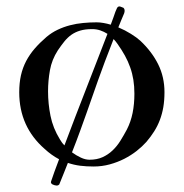

<svg xmlns="http://www.w3.org/2000/svg" viewBox="-20 -516 569 595"><path d="M39.6 -230Q39.6 -258.8 44.9 -282.5Q50.3 -306.2 61 -326.7Q71.8 -347.2 87.6 -365.5Q103.5 -383.8 124 -401.4Q140.1 -415 158.7 -423.8Q177.2 -432.6 197 -437.7Q216.8 -442.9 237.8 -444.8Q258.8 -446.8 279.3 -446.8Q289.6 -446.8 300.8 -444.8Q312 -442.9 323.2 -439.5Q328.6 -453.1 332 -463.4Q335.4 -473.6 337.4 -479Q339.4 -483.4 342 -489.7Q344.7 -496.1 350.1 -496.1Q352.1 -496.1 356 -494.4Q359.9 -492.7 362.8 -491.7Q363.8 -490.7 365 -488.5Q366.2 -486.3 366.2 -482.4Q366.2 -479 364.7 -474.6Q359.4 -462.9 355.2 -452.1Q351.1 -441.4 346.7 -431.2Q367.7 -422.4 385.7 -411.1Q403.8 -399.9 415 -389.6Q450.7 -356 470.2 -316.7Q489.7 -277.3 489.7 -230.5Q489.7 -205.1 486.1 -183.8Q482.4 -162.6 475.3 -144Q468.3 -125.5 457.8 -108.9Q447.3 -92.3 433.6 -76.2Q420.9 -62 403.6 -48.3Q386.2 -34.7 365.2 -23.9Q344.2 -13.2 320.1 -6.6Q295.9 0 270 0Q248 0 228.5 -2.4Q209 -4.9 190.4 -11.2Q184.6 4.4 177.7 20.8Q170.9 37.1 163.6 55.7Q160.2 59.1 156.2 59.1Q153.3 59.1 149.7 58.1Q146 57.1 143.1 55.7Q140.1 54.2 138.7 51.8Q137.2 49.3 138.2 46.4Q142.6 33.2 148.9 15.6Q155.3 -2 163.1 -22.5Q139.2 -35.2 118.7 -54.2Q39.6 -123 39.6 -230ZM203.1 -43.9Q216.3 -34.2 230.5 -27.6Q244.6 -21 257.3 -21Q280.3 -21 297.6 -28.8Q314.9 -36.6 328.6 -49.6Q342.3 -62.5 352.8 -79.3Q363.3 -96.2 373 -114.3Q385.3 -138.2 390.9 -165.8Q396.5 -193.4 396.5 -225.6Q396.5 -248.5 393.3 -268.6Q390.1 -288.6 383.5 -307.1Q377 -325.7 367.2 -343.5Q357.4 -361.3 344.2 -379.9Q338.4 -388.2 332 -395Q316.4 -355.5 304.9 -324.7Q293.5 -293.9 283.9 -267.3Q274.4 -240.7 266.1 -216.6Q257.8 -192.4 248.5 -166.5Q239.3 -140.6 228.5 -110.8Q217.8 -81.1 203.1 -43.9ZM265.6 -425.8Q243.7 -425.8 228.3 -421.1Q212.9 -416.5 200.9 -408Q189 -399.4 179.2 -387.2Q169.4 -375 159.2 -359.9Q140.6 -331.1 134.8 -298.6Q128.9 -266.1 128.9 -232.9Q128.9 -194.8 136.5 -157Q144 -119.1 166 -83.5Q168.5 -79.1 171.9 -74.5Q175.3 -69.8 179.7 -65.4Q195.3 -106.9 213.4 -154.1Q231.4 -201.2 249.5 -247.3Q267.6 -293.5 283.9 -335.9Q300.3 -378.4 313 -411.1Q302.2 -418 290.5 -421.9Q278.8 -425.8 265.6 -425.8Z"/></svg>

Font: IM FELL French Canon SC
Style: Regular
Weight: 400
Designer: Igino Marini
Foundry: Igino Marini
Version: 3.00